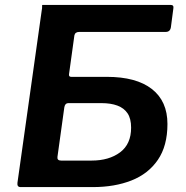

<svg xmlns="http://www.w3.org/2000/svg" viewBox="-20 -762 756 782"><path d="M415 -449Q535 -449 598.5 -399.5Q662 -350 662 -257Q662 -168 623 -111Q584 -54 515.5 -27Q447 0 358 0H64Q49 0 51 -17L150 -720Q152 -729 151.5 -735.5Q151 -742 153 -742H675Q689 -742 686 -727L676 -651Q673 -632 655 -632H303Q286 -632 283 -618L261 -459Q260 -449 270 -449ZM353 -108Q424 -108 469 -141.5Q514 -175 514 -242Q514 -279 499.5 -300.5Q485 -322 458 -332Q431 -342 393 -342H258Q245 -342 242 -325L214 -123Q212 -108 229 -108Z"/></svg>

Font: Libre Franklin SemiBold
Style: Italic
Weight: 600
Italic angle: -8°
Designer: Pablo Impallari, Rodrigo Fuenzalida, Nhung Nguyen
Foundry: Impallari Type
Version: Version 3.000